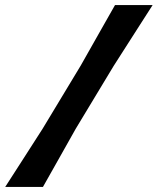

<svg xmlns="http://www.w3.org/2000/svg" viewBox="-56 -733 618 753"><path d="M-35.5 0Q0.5 -56 34 -108Q67.5 -160 111 -228L261 -476.5Q301.5 -548.5 332 -602Q362.5 -655.5 395 -713H542.5Q516.5 -672.5 493 -635.8Q469.5 -599 444.5 -560Q419.5 -521 389.5 -474L241 -228Q202.5 -159 173 -107.2Q143.5 -55.5 112.5 0Z"/></svg>

Font: Commissioner Loud SemiBold
Style: Italic
Weight: 600
Italic angle: -12°
Designer: Kostas Bartsokas
Foundry: Kostas Bartsokas
Version: Version 1.000; ttfautohint (v1.8.3)